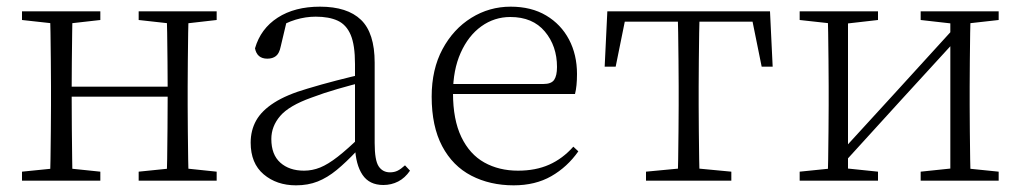

<svg xmlns="http://www.w3.org/2000/svg" viewBox="-20 -542 3063 576"><path d="M130 0Q131 -24 131.5 -64.5Q132 -105 132.5 -148.5Q133 -192 133 -226V-283Q133 -316 132.5 -359.5Q132 -403 131.5 -443.5Q131 -484 130 -508H198Q197 -484 196.5 -443Q196 -402 195.5 -357Q195 -312 195 -275V-256Q195 -207 195.5 -157Q196 -107 196.5 -65.5Q197 -24 198 0ZM479 0Q481 -24 481.5 -65.5Q482 -107 482.5 -157Q483 -207 483 -256V-275Q483 -312 482.5 -357Q482 -402 481.5 -443Q481 -484 479 -508H546Q545 -484 544.5 -443.5Q544 -403 543.5 -359.5Q543 -316 543 -283V-226Q543 -192 543.5 -148.5Q544 -105 544.5 -64.5Q545 -24 546 0ZM46 0V-27L155 -38H175L281 -27V0ZM46 -482V-508H281V-482L175 -470H155ZM396 0V-27L504 -38H525L630 -27V0ZM396 -482V-508H630V-482L525 -470H504ZM163 -252V-282H513V-252Z M868 14Q810 14 771 -19Q732 -52 732 -114Q732 -151 748.5 -180.5Q765 -210 802.5 -234Q840 -258 902 -276Q945 -289 989.5 -300.5Q1034 -312 1074 -321V-297Q1034 -287 992.5 -275Q951 -263 914 -249Q847 -225 820.5 -194Q794 -163 794 -125Q794 -78 821 -54Q848 -30 892 -30Q917 -30 940.5 -39.5Q964 -49 993.5 -72Q1023 -95 1063 -134L1069 -89H1050Q1018 -55 990 -32Q962 -9 933 2.5Q904 14 868 14ZM1130 13Q1088 13 1067.5 -17.5Q1047 -48 1045 -102V-106V-350Q1045 -407 1032 -437.5Q1019 -468 993 -480Q967 -492 927 -492Q897 -492 867 -483Q837 -474 805 -454L841 -482L822 -402Q818 -382 808 -374Q798 -366 782 -366Q751 -366 745 -397Q762 -456 813 -489Q864 -522 940 -522Q1022 -522 1063 -482.5Q1104 -443 1104 -354V-113Q1104 -61 1116 -43Q1128 -25 1150 -25Q1163 -25 1173 -30Q1183 -35 1195 -46L1210 -30Q1195 -8 1174.5 2.5Q1154 13 1130 13Z M1521 14Q1450 14 1394 -15Q1338 -44 1306.5 -103.5Q1275 -163 1275 -252Q1275 -334 1307.5 -394.5Q1340 -455 1394 -488.5Q1448 -522 1512 -522Q1574 -522 1618.5 -495.5Q1663 -469 1687 -423.5Q1711 -378 1711 -320Q1711 -283 1705 -260H1305V-290H1610Q1634 -290 1642.5 -302.5Q1651 -315 1651 -341Q1651 -404 1614.5 -447.5Q1578 -491 1511 -491Q1463 -491 1424 -463Q1385 -435 1362 -383.5Q1339 -332 1339 -263Q1339 -183 1364 -131Q1389 -79 1433 -54.5Q1477 -30 1534 -30Q1587 -30 1627.5 -48Q1668 -66 1700 -102L1715 -88Q1682 -41 1634 -13.5Q1586 14 1521 14Z M1794 -342 1802 -508H2290L2298 -342H2265L2232 -505L2265 -477H1827L1860 -505L1827 -342ZM1918 0V-27L2034 -38H2058L2174 -27V0ZM2013 0Q2014 -24 2014.5 -64.5Q2015 -105 2015.5 -148.5Q2016 -192 2016 -226V-283Q2016 -316 2015.5 -359.5Q2015 -403 2014.5 -443.5Q2014 -484 2013 -508H2079Q2078 -484 2077.5 -443.5Q2077 -403 2076.5 -359.5Q2076 -316 2076 -283V-226Q2076 -192 2076.5 -148.5Q2077 -105 2077.5 -64.5Q2078 -24 2079 0Z M2379 0V-27L2487 -38H2508L2614 -27V0ZM2742 0V-27L2847 -38H2868L2976 -27V0ZM2463 0Q2464 -24 2464.5 -64.5Q2465 -105 2465.5 -148.5Q2466 -192 2466 -226V-283Q2466 -316 2465.5 -359.5Q2465 -403 2464.5 -443.5Q2464 -484 2463 -508H2524V0ZM2504 -45 2474 -61H2480L2664 -262L2849 -465L2877 -447H2871L2687 -246ZM2831 0V-508H2892Q2891 -484 2890.5 -443.5Q2890 -403 2889.5 -359.5Q2889 -316 2889 -283V-226Q2889 -192 2889.5 -148.5Q2890 -105 2890.5 -64.5Q2891 -24 2892 0ZM2379 -482V-508H2614V-482L2509 -470H2488ZM2742 -482V-508H2976V-482L2869 -470H2848Z"/></svg>

Font: Noto Serif HK ExtraLight
Style: Regular
Weight: 200
Designer: Ryoko NISHIZUKA 西塚涼子 (kana & ideographs); Frank Grießhammer (Latin, Greek & Cyrillic); Wenlong ZHANG 张文龙 (bopomofo); San
Foundry: Adobe
Version: Version 2.002-H1;hotconv 1.1.0;makeotfexe 2.6.0